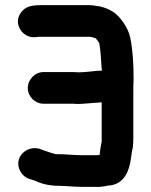

<svg xmlns="http://www.w3.org/2000/svg" viewBox="-20 -694 588 746"><path d="M208 28C172 28 140 20 116 8L94 1C78 -4 66 -15 58 -30C32 -82 83 -130 133 -116L155 -108C171 -103 180 -99 197 -95H206C236 -95 265 -91 294 -91H355C357 -91 361 -91 367 -92C369 -109 371 -126 375 -143V-297C373 -296 371 -296 369 -296L343 -294C325 -293 301 -290 280 -290C271 -291 262 -291 251 -291H149C116 -291 88 -319 88 -352C88 -385 116 -414 149 -414H251C263 -414 274 -414 284 -413C310 -413 335 -417 359 -419C365 -419 371 -419 376 -420C376 -423 376 -425 375 -427C373 -462 371 -495 366 -525C364 -530 356 -541 352 -545C345 -548 335 -551 327 -551H129L121 -550C69 -542 28 -602 62 -646C79 -669 103 -674 140 -674H327C336 -674 345 -673 354 -671C378 -669 403 -659 421 -647C447 -630 479 -584 486 -548C496 -499 499 -445 499 -386C498 -369 498 -352 498 -334V-155C498 -142 497 -131 496 -121C491 -101 490 -82 486 -62C477 -15 452 25 400 27L385 30C372 32 362 33 353 32H294C267 32 234 28 208 28Z"/></svg>

Font: Blanket
Style: Reversed
Weight: 700
Foundry: Cannot Into Space Fonts
Version: Version 0.9